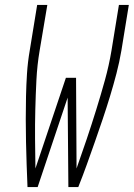

<svg xmlns="http://www.w3.org/2000/svg" viewBox="-20 -755 540 775"><path d="M91 0Q89 -46 87.5 -91.5Q86 -137 85 -182.5Q84 -228 84 -274Q84 -320 85 -366Q86 -412 89 -458.5Q92 -505 100 -551L130 -735H171L140 -551Q130 -492 127 -432Q124 -372 122.5 -312.5Q121 -253 121.5 -193.5Q122 -134 123 -75L246 -441H287L289 -75Q310 -134 330 -193.5Q350 -253 368.5 -312.5Q387 -372 403.5 -431.5Q420 -491 430 -551L460 -735H500L470 -551Q462 -504 450 -458Q438 -412 424 -366Q410 -320 394.5 -274Q379 -228 363 -182.5Q347 -137 330.5 -91Q314 -45 296 0H256L253 -361L132 0Z"/></svg>

Font: Iosevka Curly XLtObl
Style: Regular
Weight: 200
Italic angle: -9°
Monospace: yes
Designer: Belleve Invis
Foundry: Belleve Invis
Version: Version 11.1.0; ttfautohint (v1.8.3)